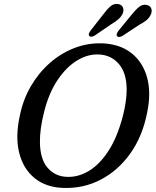

<svg xmlns="http://www.w3.org/2000/svg" viewBox="-20 -930 782 964"><path d="M491.5 -712.5Q580.5 -709.5 638.8 -664.2Q697 -619 718.5 -540.8Q740 -462.5 718 -361Q695 -245 634.5 -159.8Q574 -74.5 487.2 -28.8Q400.5 17 298.5 13.5Q211.5 11 154 -35.5Q96.5 -82 76.2 -163.5Q56 -245 80.5 -353.5Q96.5 -431 135 -497.2Q173.5 -563.5 228.8 -612.5Q284 -661.5 351.2 -688Q418.5 -714.5 491.5 -712.5ZM315.5 -42Q371.5 -39.5 425.2 -71.2Q479 -103 523.5 -170.8Q568 -238.5 596 -344Q606.5 -384 611.2 -418.2Q616 -452.5 616 -481.5Q615.5 -563.5 577 -608.5Q538.5 -653.5 477.5 -656.5Q421.5 -659.5 367.2 -626.5Q313 -593.5 269.2 -528.5Q225.5 -463.5 202 -370Q190.5 -325 185.2 -286.8Q180 -248.5 180.5 -217.5Q181 -132 218.5 -88.2Q256 -44.5 315.5 -42ZM497 -856Q516.5 -882.5 534.2 -898Q552 -913.5 574 -909.5Q591 -906.5 597 -892.8Q603 -879 596 -861.5Q588.5 -846 574.8 -833.8Q561 -821.5 539.5 -809L455.5 -751.5Q447.5 -746.5 439.8 -745.8Q432 -745 428 -750Q424 -755.5 427 -762.5Q430 -769.5 436 -778ZM639.5 -854.5Q660 -880.5 678.2 -895.2Q696.5 -910 717.5 -905Q734 -901.5 739.5 -887.2Q745 -873 736.5 -855.5Q729 -839.5 714.8 -828Q700.5 -816.5 678.5 -805L594.5 -749.5Q586 -745 578.5 -744.5Q571 -744 567.5 -749Q564 -754.5 567 -761.8Q570 -769 576 -777Z"/></svg>

Font: Fraunces 72pt S100
Style: Italic
Weight: 400
Italic angle: -16°
Version: Version 1.000; ttfautohint (v1.8.3)